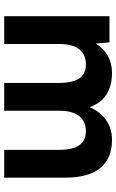

<svg xmlns="http://www.w3.org/2000/svg" viewBox="160 -712 552 912"><g transform="rotate(90 436.0 -256.0)"><path d="M57 0V-500H181L187 -435Q210 -473 246 -492.5Q282 -512 326 -512Q387 -512 428.5 -486Q470 -460 489 -406Q511 -457 551 -484.5Q591 -512 644 -512Q732 -512 778 -456.5Q824 -401 824 -286V0H692V-256Q692 -307 681 -335Q670 -363 651 -375.5Q632 -388 606 -388Q558 -389 532 -357Q506 -325 506 -262V0H374V-256Q374 -307 363.5 -335Q353 -363 333.5 -375.5Q314 -388 288 -388Q240 -389 214.5 -357Q189 -325 189 -262V0Z"/></g></svg>

Font: Figtree
Style: Bold
Weight: 700
Designer: Erik Kennedy
Foundry: Erik Kennedy
Version: Version 2.001;gftools[0.9.30]